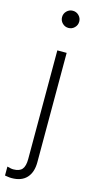

<svg xmlns="http://www.w3.org/2000/svg" viewBox="-156 -738 501 994"><g transform="rotate(15 95.0 -240.5)"><path d="M103 -608Q84 -608 70.5 -621.5Q57 -635 57 -654Q57 -673 70.5 -686.5Q84 -700 103 -700Q122 -700 135.5 -686.5Q149 -673 149 -654Q149 -635 135.5 -621.5Q122 -608 103 -608ZM20 219Q10 219 1 217.5Q-8 216 -16 215V167Q-8 169 0.5 171Q9 173 17 173Q50 173 64 156Q78 139 78 102V-481H128V105Q128 159 100.5 189Q73 219 20 219Z"/></g></svg>

Font: Red Hat Text Light
Style: Regular
Weight: 300
Designer: Pentagram, MCKL
Foundry: Pentagram, MCKL
Version: Version 1.023; ttfautohint (v1.8.3)